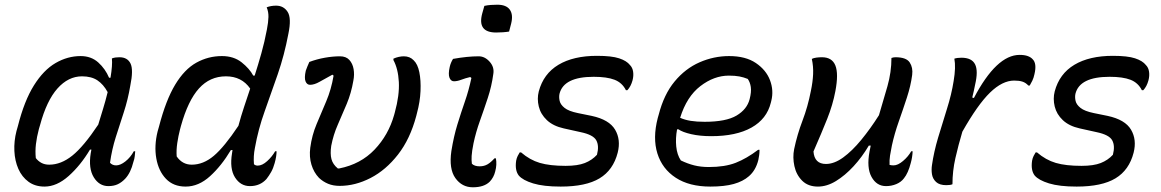

<svg xmlns="http://www.w3.org/2000/svg" viewBox="-20 -781 4930 815"><path d="M322 -543Q367 -543 397 -516Q427 -489 443 -451H449Q458 -504 455 -533Q463 -536 470.5 -537Q478 -538 487 -538Q521 -538 534 -511.5Q547 -485 533 -417Q523 -358 505.5 -304.5Q488 -251 471.5 -199Q455 -147 447 -90Q457 -79 473 -79Q491 -79 512.5 -96Q534 -113 548 -139H554Q553 -129 552 -118Q551 -107 546 -93Q535 -48 512 -23Q497 -7 480 1Q463 9 440 9Q401 9 378 -28.5Q355 -66 365 -130Q366 -138 368 -146H362Q322 -79 271.5 -34Q221 11 169 11Q129 11 101 -9.5Q73 -30 58 -64Q43 -98 41 -140Q39 -182 50 -225L56 -246Q83 -353 124 -418.5Q165 -484 216 -513.5Q267 -543 322 -543ZM132 -110Q142 -97 156 -89.5Q170 -82 189 -82Q239 -82 287 -120.5Q335 -159 397 -252Q407 -285 417.5 -319Q428 -353 437 -390Q419 -423 393.5 -440Q368 -457 328 -457Q270 -457 224 -405.5Q178 -354 150 -250L145 -233Q136 -199 132.5 -169Q129 -139 132 -110Z M922 -543Q972 -543 1005.5 -516.5Q1039 -490 1055 -460H1061Q1076 -507 1089.5 -555Q1103 -603 1113 -656Q1119 -687 1119.5 -709Q1120 -731 1112 -750Q1130 -757 1152 -757Q1184 -757 1201 -730.5Q1218 -704 1204 -637Q1187 -547 1159 -466Q1131 -385 1103.5 -308.5Q1076 -232 1062 -153Q1055 -118 1058 -84Q1064 -78 1074 -78Q1093 -78 1114 -97Q1135 -116 1148 -139H1154Q1154 -118 1146 -89Q1140 -67 1131 -51Q1122 -35 1111 -21Q1084 9 1041 9Q1001 9 977.5 -28Q954 -65 965 -131Q966 -138 967 -144H960Q920 -77 871.5 -33Q823 11 768 11Q716 11 684.5 -22Q653 -55 643.5 -108.5Q634 -162 649 -223L655 -244Q684 -356 723.5 -421.5Q763 -487 813.5 -515Q864 -543 922 -543ZM730 -117Q754 -82 794 -82Q843 -82 887.5 -119.5Q932 -157 992 -247Q1003 -288 1016 -327Q1029 -366 1042 -405Q1006 -457 939 -457Q871 -457 824.5 -405.5Q778 -354 748 -246L744 -231Q737 -204 732.5 -174Q728 -144 730 -117Z M1293 -518Q1325 -530 1359 -536Q1393 -542 1423 -542Q1449 -542 1463 -526.5Q1477 -511 1481 -487.5Q1485 -464 1480 -439Q1471 -386 1452 -340.5Q1433 -295 1414 -252Q1395 -209 1386 -162Q1381 -128 1387 -105.5Q1393 -83 1414 -66H1420Q1511 -84 1570 -146Q1629 -208 1653 -293L1656 -304Q1676 -377 1673 -433Q1670 -489 1650 -526V-532Q1661 -537 1672.5 -539.5Q1684 -542 1694 -542Q1720 -542 1736 -525Q1753 -509 1760 -474.5Q1767 -440 1765 -394.5Q1763 -349 1750 -301L1747 -289Q1721 -191 1669.5 -125Q1618 -59 1553 -25.5Q1488 8 1422 8Q1394 8 1372.5 -1Q1351 -10 1334 -26Q1312 -49 1302 -82Q1292 -115 1297 -154Q1304 -207 1324 -254.5Q1344 -302 1365 -351.5Q1386 -401 1396 -460L1391 -464Q1358 -446 1336 -433.5Q1314 -421 1296 -421Q1283 -421 1277 -435.5Q1271 -450 1278 -481Q1284 -498 1293 -518Z M1903 -531Q1964 -542 2012 -542Q2038 -542 2058.5 -519Q2079 -496 2074 -467Q2067 -415 2050.5 -365Q2034 -315 2017 -267.5Q2000 -220 1990 -173Q1983 -138 1982 -119Q1981 -100 1983 -86Q1994 -75 2016 -75Q2035 -75 2049.5 -83.5Q2064 -92 2079 -109H2085Q2090 -82 2082 -53Q2076 -28 2059 -10Q2035 14 1987 14Q1941 14 1913 -25Q1885 -64 1896 -140Q1906 -202 1921.5 -252.5Q1937 -303 1953.5 -350.5Q1970 -398 1981 -450L1976 -454Q1955 -449 1938 -442.5Q1921 -436 1907 -436Q1894 -436 1888 -451Q1882 -466 1889 -497Q1893 -515 1903 -531ZM2036 -756Q2049 -759 2063.5 -760Q2078 -761 2091 -761Q2129 -761 2144 -740Q2159 -719 2150 -682L2141 -647Q2129 -645 2114.5 -644Q2100 -643 2086 -643Q2005 -643 2027 -724Z M2381 -77Q2432 -77 2462.5 -89Q2493 -101 2514 -124Q2524 -162 2511 -185.5Q2498 -209 2445 -220L2373 -236Q2328 -246 2301.5 -271Q2275 -296 2267 -329Q2259 -362 2267 -393Q2287 -468 2350.5 -506Q2414 -544 2514 -544Q2576 -544 2608 -533.5Q2640 -523 2654 -505Q2665 -494 2667.5 -476.5Q2670 -459 2665 -440Q2658 -414 2643 -398H2637Q2621 -430 2588.5 -442.5Q2556 -455 2500 -455Q2373 -455 2355 -383Q2352 -369 2355.5 -353Q2359 -337 2376.5 -323Q2394 -309 2433 -301L2492 -289Q2566 -273 2591 -230.5Q2616 -188 2602 -133Q2583 -59 2525 -24Q2467 11 2360 11Q2287 11 2243 -2.5Q2199 -16 2182 -36Q2165 -58 2171 -99Q2173 -110 2177.5 -119Q2182 -128 2186 -134H2192Q2229 -102 2271.5 -89.5Q2314 -77 2381 -77Z M3075 -543Q3145 -543 3188.5 -513.5Q3232 -484 3248.5 -440.5Q3265 -397 3254 -353L3252 -345Q3235 -276 3170 -239.5Q3105 -203 2999 -203Q2951 -203 2914 -211.5Q2877 -220 2860 -232H2854Q2847 -194 2850.5 -159Q2854 -124 2870 -100Q2899 -86 2927 -79Q2955 -72 2989 -72Q3057 -72 3103 -90Q3149 -108 3198 -145H3204Q3204 -132 3202.5 -122Q3201 -112 3199 -102Q3188 -58 3159 -33Q3134 -11 3094.5 0Q3055 11 2995 11Q2906 11 2848.5 -26.5Q2791 -64 2770.5 -129.5Q2750 -195 2772 -280L2776 -294Q2798 -380 2843.5 -435Q2889 -490 2949.5 -516.5Q3010 -543 3075 -543ZM3074 -460Q3011 -460 2953 -415.5Q2895 -371 2867 -281Q2887 -272 2912 -268Q2937 -264 2971 -264Q3062 -264 3106.5 -290.5Q3151 -317 3162 -360Q3170 -391 3167 -411.5Q3164 -432 3154 -446Q3137 -453 3118.5 -456.5Q3100 -460 3074 -460Z M3426 -531Q3434 -535 3445.5 -536.5Q3457 -538 3469 -538Q3512 -538 3526 -503Q3540 -468 3526 -394Q3515 -336 3491.5 -277Q3468 -218 3433 -138Q3437 -85 3486 -85Q3521 -85 3559 -112.5Q3597 -140 3636 -187.5Q3675 -235 3711 -292Q3730 -355 3747 -415Q3764 -475 3764 -535Q3773 -538 3781 -538Q3827 -538 3841.5 -516Q3856 -494 3852 -463Q3846 -417 3829.5 -366.5Q3813 -316 3795 -265Q3777 -214 3766 -164Q3761 -140 3758 -120.5Q3755 -101 3756 -81Q3764 -79 3773 -79Q3791 -79 3813 -97.5Q3835 -116 3848 -139H3854Q3853 -114 3846 -89Q3835 -46 3817 -24Q3805 -8 3784.5 0.5Q3764 9 3741 9Q3701 9 3679.5 -30Q3658 -69 3671 -138Q3673 -150 3676 -163H3668Q3639 -114 3603 -75Q3567 -36 3528.5 -12.5Q3490 11 3452 11Q3410 11 3385 -14Q3360 -39 3352 -76Q3344 -113 3351 -148Q3364 -210 3386.5 -269Q3409 -328 3422 -395Q3430 -433 3431.5 -466Q3433 -499 3426 -531Z M4023 1Q4019 3 4012 4Q4005 5 3997 5Q3968 5 3953.5 -8.5Q3939 -22 3936 -41.5Q3933 -61 3936 -80Q3944 -136 3962 -196.5Q3980 -257 3999.5 -318.5Q4019 -380 4028 -437Q4038 -496 4031 -532Q4043 -536 4061 -536Q4105 -536 4119 -508Q4133 -480 4119 -421Q4114 -395 4107 -367L4114 -365Q4210 -548 4308 -548Q4329 -548 4342.5 -543Q4356 -538 4363 -530Q4382 -512 4371 -466Q4368 -451 4362 -438.5Q4356 -426 4351 -418H4345Q4334 -430 4320 -434.5Q4306 -439 4285 -439Q4235 -439 4182.5 -388Q4130 -337 4065 -222Q4048 -165 4035.5 -110Q4023 -55 4023 1Z M4571 -77Q4622 -77 4652.5 -89Q4683 -101 4704 -124Q4714 -162 4701 -185.5Q4688 -209 4635 -220L4563 -236Q4518 -246 4491.5 -271Q4465 -296 4457 -329Q4449 -362 4457 -393Q4477 -468 4540.5 -506Q4604 -544 4704 -544Q4766 -544 4798 -533.5Q4830 -523 4844 -505Q4855 -494 4857.5 -476.5Q4860 -459 4855 -440Q4848 -414 4833 -398H4827Q4811 -430 4778.5 -442.5Q4746 -455 4690 -455Q4563 -455 4545 -383Q4542 -369 4545.5 -353Q4549 -337 4566.5 -323Q4584 -309 4623 -301L4682 -289Q4756 -273 4781 -230.5Q4806 -188 4792 -133Q4773 -59 4715 -24Q4657 11 4550 11Q4477 11 4433 -2.5Q4389 -16 4372 -36Q4355 -58 4361 -99Q4363 -110 4367.5 -119Q4372 -128 4376 -134H4382Q4419 -102 4461.5 -89.5Q4504 -77 4571 -77Z"/></svg>

Font: Recursive Sn Csl St
Style: Italic
Weight: 400
Italic angle: -15°
Version: Version 1.079;hotconv 1.0.112;makeotfexe 2.5.65598; ttfautoh